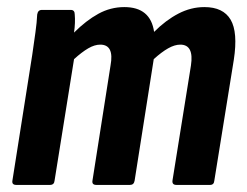

<svg xmlns="http://www.w3.org/2000/svg" viewBox="-20 -522 696 542"><path d="M26 0Q13 0 15 -12L71 -367Q76 -402 80 -430.5Q84 -459 85 -481Q87 -494 98 -494H180Q191 -494 191 -481Q192 -470 191.5 -457Q191 -444 189 -430Q223 -464 257.5 -483Q292 -502 331 -502Q405 -502 415 -432Q448 -465 483.5 -483.5Q519 -502 557 -502Q610 -502 631 -466.5Q652 -431 640 -353L585 -12Q584 0 573 0H478Q465 0 467 -13L519 -337Q528 -396 489 -396Q473 -396 454.5 -385.5Q436 -375 414 -355L360 -12Q358 0 347 0H252Q239 0 241 -12L292 -337Q303 -396 263 -396Q247 -396 229 -385.5Q211 -375 189 -355L134 -12Q133 0 121 0Z"/></svg>

Font: Sofia Sans Condensed ExtraBold
Style: Italic
Weight: 800
Italic angle: -9°
Version: Version 4.100